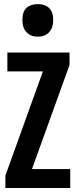

<svg xmlns="http://www.w3.org/2000/svg" viewBox="-20 -933 375 953"><path d="M6.8 -61.5 192.9 -578.6H16.6V-672.4H325.2V-610.8L138.7 -93.8H328.6V0H6.8ZM167 -751Q132.8 -751 112.1 -772.5Q91.3 -793.9 91.3 -833Q91.3 -876.5 112.1 -894.5Q132.8 -912.6 167.5 -912.6Q203.6 -912.6 223.9 -893.1Q244.1 -873.5 244.1 -833Q244.1 -794.9 223.6 -772.9Q203.1 -751 167 -751Z"/></svg>

Font: Fjalla One
Style: Regular
Weight: 400
Designer: Irina Smirnova, Eben Sorkin
Foundry: Sorkin Type
Version: Version 1.002; ttfautohint (v1.8.4.7-5d5b);gftools[0.9.25]